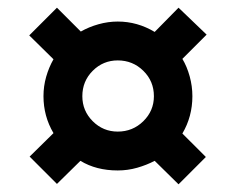

<svg xmlns="http://www.w3.org/2000/svg" viewBox="-20 -603 591 499"><path d="M444 -124 382 -185Q361 -174 336.5 -167Q312 -160 286 -160Q230 -160 189 -185L128 -125L57 -196L119 -257Q93 -301 93 -353Q93 -379 100 -403.5Q107 -428 119 -449L56 -511L128 -583L190 -521Q211 -533 236 -540Q261 -547 286 -547Q337 -547 382 -520L444 -583L517 -513L454 -450Q466 -430 473 -404.5Q480 -379 480 -353Q480 -300 454 -256L515 -195ZM286 -261Q325 -261 352.5 -288Q380 -315 380 -353Q380 -392 352.5 -419Q325 -446 286 -446Q248 -446 221 -419Q194 -392 194 -353Q194 -315 221 -288Q248 -261 286 -261Z"/></svg>

Font: Noto IKEA Latin
Style: Bold Italic
Weight: 700
Italic angle: -12°
Designer: Monotype Design Team
Foundry: Monotype Imaging Inc.
Version: Version 1.0